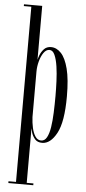

<svg xmlns="http://www.w3.org/2000/svg" viewBox="-65 -785 477 1070"><g transform="rotate(5 174.0 -250.0)"><path d="M24.5 250V240H66.5V-740H24.5V-750H126.5V-448Q127.5 -455.5 134.5 -474.2Q141.5 -493 156.2 -509.2Q171 -525.5 196 -525.5Q227 -525.5 252.2 -498.8Q277.5 -472 292.5 -413.5Q307.5 -355 307.5 -259Q307.5 -116.5 273.2 -53Q239 10.5 192.5 10.5Q165.5 10.5 151.5 -6.2Q137.5 -23 132.2 -41.5Q127 -60 126.5 -65.5V240H164V250ZM185.5 -2Q205.5 -2 217.2 -23.2Q229 -44.5 234.8 -81Q240.5 -117.5 242.2 -163Q244 -208.5 244 -256.5Q244 -295 242.2 -338.5Q240.5 -382 234.8 -421Q229 -460 218 -484.5Q207 -509 188.5 -509Q170 -509 156 -489Q142 -469 134.2 -439.5Q126.5 -410 126.5 -382.5V-127.5Q128 -97 134.2 -68.2Q140.5 -39.5 153 -20.8Q165.5 -2 185.5 -2Z"/></g></svg>

Font: Imbue 100pt Light
Style: Regular
Weight: 300
Designer: Tyler Finck
Foundry: Etcetera Type Company
Version: Version 1.102; ttfautohint (v1.8.3)